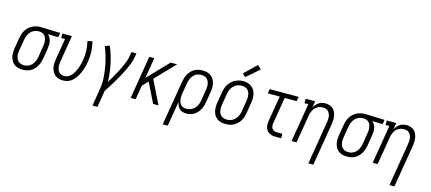

<svg xmlns="http://www.w3.org/2000/svg" viewBox="-66 -1427 5131 2287"><g transform="rotate(15 2500.0 -283.5)"><path d="M200 8Q172 8 145 1.5Q118 -5 97 -20.5Q76 -36 62.5 -58.5Q49 -81 43 -107Q37 -133 37.5 -161.5Q38 -190 43 -218L65 -348Q69 -372 76.5 -396Q84 -420 97.5 -442Q111 -464 130.5 -482.5Q150 -501 172.5 -513Q195 -525 219.5 -531.5Q244 -538 269 -538Q272 -538 275.5 -538Q279 -538 283 -538L520 -530L510 -475L382 -479Q399 -465 409.5 -445.5Q420 -426 424.5 -404.5Q429 -383 428.5 -359.5Q428 -336 424 -312L403 -182Q398 -158 390.5 -134Q383 -110 370 -87.5Q357 -65 338.5 -46Q320 -27 297 -14.5Q274 -2 249 3Q224 8 200 8ZM201 -47Q219 -47 237 -51.5Q255 -56 271 -66Q287 -76 299.5 -90.5Q312 -105 321 -122Q330 -139 335 -156.5Q340 -174 343 -191L364 -321Q367 -339 368.5 -357Q370 -375 367.5 -392.5Q365 -410 359.5 -426Q354 -442 343 -454.5Q332 -467 316.5 -474Q301 -481 283 -482L274 -483Q271 -483 269 -483Q267 -483 265 -483Q247 -483 229.5 -477.5Q212 -472 196 -462Q180 -452 167.5 -437.5Q155 -423 146.5 -406.5Q138 -390 132.5 -373Q127 -356 125 -339L103 -209Q100 -190 99 -170.5Q98 -151 101 -133Q104 -115 111.5 -98.5Q119 -82 132.5 -70Q146 -58 164 -52.5Q182 -47 201 -47Z M696 8Q669 8 643.5 0.5Q618 -7 598.5 -23Q579 -39 567 -62Q555 -85 549.5 -110.5Q544 -136 545.5 -163.5Q547 -191 551 -218L594 -475H547V-530H664L611 -209Q608 -190 606.5 -171.5Q605 -153 607.5 -135.5Q610 -118 616 -101.5Q622 -85 633.5 -72.5Q645 -60 662 -53.5Q679 -47 697 -47Q716 -47 735.5 -54Q755 -61 770.5 -74.5Q786 -88 798 -105Q810 -122 819.5 -140Q829 -158 836 -176.5Q843 -195 849 -214Q855 -233 859.5 -252Q864 -271 867 -290Q877 -349 874.5 -407Q872 -465 858 -521L917 -534Q932 -473 935 -409.5Q938 -346 927 -282Q923 -257 917 -233Q911 -209 903 -185.5Q895 -162 884.5 -139Q874 -116 860.5 -94Q847 -72 829.5 -52.5Q812 -33 790.5 -18.5Q769 -4 744.5 2Q720 8 696 8Z M1115 205 1150 -9Q1161 -76 1157.5 -142Q1154 -208 1143 -271.5Q1132 -335 1115 -396.5Q1098 -458 1073 -516L1129 -538Q1150 -489 1166 -437.5Q1182 -386 1193.5 -332.5Q1205 -279 1211.5 -224Q1218 -169 1219 -113Q1236 -142 1253.5 -171.5Q1271 -201 1287.5 -230.5Q1304 -260 1319.5 -290.5Q1335 -321 1348.5 -351.5Q1362 -382 1373.5 -413.5Q1385 -445 1390 -477L1399 -530H1460L1451 -477Q1444 -435 1427.5 -393.5Q1411 -352 1391.5 -311.5Q1372 -271 1350.5 -231.5Q1329 -192 1306 -153.5Q1283 -115 1259 -76.5Q1235 -38 1210 0L1176 205Z M1531 0 1618 -530H1680L1638 -276L1882 -530H1962L1731 -290L1874 0H1808L1712 -194L1687 -244L1621 -175L1592 0Z M1981 205 2073 -348Q2077 -372 2084.5 -396Q2092 -420 2105 -442.5Q2118 -465 2136.5 -484Q2155 -503 2178 -515.5Q2201 -528 2226 -533Q2251 -538 2275 -538Q2303 -538 2330 -531.5Q2357 -525 2378 -509.5Q2399 -494 2412.5 -471.5Q2426 -449 2432 -423Q2438 -397 2437.5 -368.5Q2437 -340 2432 -312L2411 -182Q2407 -159 2400 -135.5Q2393 -112 2380.5 -90Q2368 -68 2350.5 -48.5Q2333 -29 2311.5 -16Q2290 -3 2265.5 2.5Q2241 8 2217 8Q2193 8 2170.5 1Q2148 -6 2132 -22Q2116 -38 2106.5 -59.5Q2097 -81 2094 -104L2043 205ZM2203 -47Q2221 -47 2239.5 -51.5Q2258 -56 2274.5 -65.5Q2291 -75 2304.5 -89.5Q2318 -104 2327.5 -121Q2337 -138 2342.5 -155.5Q2348 -173 2351 -191L2372 -321Q2375 -340 2376 -359.5Q2377 -379 2374 -397Q2371 -415 2363.5 -431.5Q2356 -448 2342.5 -460Q2329 -472 2311 -477.5Q2293 -483 2274 -483Q2257 -483 2238.5 -478.5Q2220 -474 2204 -464Q2188 -454 2175.5 -439.5Q2163 -425 2154.5 -408Q2146 -391 2140.5 -373.5Q2135 -356 2133 -339L2112 -215Q2109 -196 2107.5 -176.5Q2106 -157 2108.5 -138.5Q2111 -120 2117.5 -102.5Q2124 -85 2136 -72Q2148 -59 2166 -53Q2184 -47 2203 -47Z M2701 8Q2673 8 2646 1.5Q2619 -5 2597.5 -20.5Q2576 -36 2562.5 -58.5Q2549 -81 2543 -107Q2537 -133 2537.5 -161.5Q2538 -190 2543 -218L2565 -348Q2569 -373 2577 -397.5Q2585 -422 2598.5 -444.5Q2612 -467 2632 -486Q2652 -505 2675.5 -516.5Q2699 -528 2724 -534.5Q2749 -541 2775 -541Q2803 -541 2829.5 -533Q2856 -525 2877.5 -510Q2899 -495 2912.5 -472Q2926 -449 2932 -423Q2938 -397 2937.5 -368.5Q2937 -340 2932 -312L2911 -182Q2906 -157 2898.5 -132.5Q2891 -108 2877 -85.5Q2863 -63 2843 -44.5Q2823 -26 2799.5 -13.5Q2776 -1 2750.5 3.5Q2725 8 2701 8ZM2702 -47Q2720 -47 2738.5 -51Q2757 -55 2774 -65Q2791 -75 2804.5 -89.5Q2818 -104 2827.5 -120.5Q2837 -137 2842.5 -155Q2848 -173 2851 -191L2872 -321Q2875 -341 2876 -360.5Q2877 -380 2874 -398Q2871 -416 2863 -433Q2855 -450 2841 -461.5Q2827 -473 2809 -478Q2791 -483 2771 -483Q2753 -483 2734.5 -478.5Q2716 -474 2700 -464Q2684 -454 2670.5 -439.5Q2657 -425 2647.5 -408.5Q2638 -392 2632.5 -374.5Q2627 -357 2625 -339L2603 -209Q2600 -189 2599 -170Q2598 -151 2601 -132.5Q2604 -114 2612 -97.5Q2620 -81 2633.5 -69.5Q2647 -58 2665 -52.5Q2683 -47 2702 -47ZM2783 -592 2746 -628 2895 -772 2940 -728Z M3322 0Q3301 0 3280.5 -3.5Q3260 -7 3242 -16.5Q3224 -26 3211.5 -41.5Q3199 -57 3192.5 -76Q3186 -95 3186 -116.5Q3186 -138 3189 -159L3242 -475H3094L3103 -530H3460L3451 -475H3303L3249 -150Q3246 -132 3248 -113.5Q3250 -95 3260 -81Q3270 -67 3287 -61Q3304 -55 3322 -55H3387V0Z M3777 205 3864 -321Q3867 -340 3868.5 -359Q3870 -378 3867.5 -396Q3865 -414 3858 -430.5Q3851 -447 3839 -459.5Q3827 -472 3809.5 -477.5Q3792 -483 3773 -483Q3756 -483 3738.5 -479Q3721 -475 3705 -465.5Q3689 -456 3676.5 -442Q3664 -428 3655.5 -412Q3647 -396 3641.5 -379.5Q3636 -363 3634 -345L3576 0H3515L3594 -475H3547V-530H3664L3651 -449Q3661 -468 3675.5 -485.5Q3690 -503 3708.5 -515.5Q3727 -528 3748.5 -533Q3770 -538 3791 -538Q3817 -538 3841.5 -530Q3866 -522 3884 -505.5Q3902 -489 3912.5 -466Q3923 -443 3927 -417.5Q3931 -392 3929.5 -365.5Q3928 -339 3924 -312L3838 205Z M4200 8Q4172 8 4145 1.5Q4118 -5 4097 -20.5Q4076 -36 4062.5 -58.5Q4049 -81 4043 -107Q4037 -133 4037.5 -161.5Q4038 -190 4043 -218L4065 -348Q4069 -372 4076.5 -396Q4084 -420 4097.5 -442Q4111 -464 4130.5 -482.5Q4150 -501 4172.5 -513Q4195 -525 4219.5 -531.5Q4244 -538 4269 -538Q4272 -538 4275.5 -538Q4279 -538 4283 -538L4520 -530L4510 -475L4382 -479Q4399 -465 4409.5 -445.5Q4420 -426 4424.5 -404.5Q4429 -383 4428.5 -359.5Q4428 -336 4424 -312L4403 -182Q4398 -158 4390.5 -134Q4383 -110 4370 -87.5Q4357 -65 4338.5 -46Q4320 -27 4297 -14.5Q4274 -2 4249 3Q4224 8 4200 8ZM4201 -47Q4219 -47 4237 -51.5Q4255 -56 4271 -66Q4287 -76 4299.5 -90.5Q4312 -105 4321 -122Q4330 -139 4335 -156.5Q4340 -174 4343 -191L4364 -321Q4367 -339 4368.5 -357Q4370 -375 4367.5 -392.5Q4365 -410 4359.5 -426Q4354 -442 4343 -454.5Q4332 -467 4316.5 -474Q4301 -481 4283 -482L4274 -483Q4271 -483 4269 -483Q4267 -483 4265 -483Q4247 -483 4229.5 -477.5Q4212 -472 4196 -462Q4180 -452 4167.5 -437.5Q4155 -423 4146.5 -406.5Q4138 -390 4132.5 -373Q4127 -356 4125 -339L4103 -209Q4100 -190 4099 -170.5Q4098 -151 4101 -133Q4104 -115 4111.5 -98.5Q4119 -82 4132.5 -70Q4146 -58 4164 -52.5Q4182 -47 4201 -47Z M4777 205 4864 -321Q4867 -340 4868.5 -359Q4870 -378 4867.5 -396Q4865 -414 4858 -430.5Q4851 -447 4839 -459.5Q4827 -472 4809.5 -477.5Q4792 -483 4773 -483Q4756 -483 4738.5 -479Q4721 -475 4705 -465.5Q4689 -456 4676.5 -442Q4664 -428 4655.5 -412Q4647 -396 4641.5 -379.5Q4636 -363 4634 -345L4576 0H4515L4594 -475H4547V-530H4664L4651 -449Q4661 -468 4675.5 -485.5Q4690 -503 4708.5 -515.5Q4727 -528 4748.5 -533Q4770 -538 4791 -538Q4817 -538 4841.5 -530Q4866 -522 4884 -505.5Q4902 -489 4912.5 -466Q4923 -443 4927 -417.5Q4931 -392 4929.5 -365.5Q4928 -339 4924 -312L4838 205Z"/></g></svg>

Font: Iosevka Slab Light Oblique
Style: Regular
Weight: 300
Italic angle: -9°
Monospace: yes
Designer: Belleve Invis
Foundry: Belleve Invis
Version: Version 11.1.1; ttfautohint (v1.8.3)